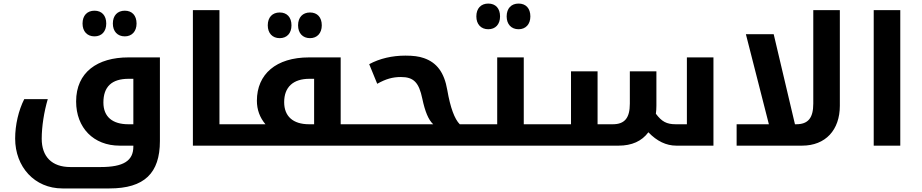

<svg xmlns="http://www.w3.org/2000/svg" viewBox="-20 -817 5170 1077"><path d="M510 -613C550 -613 576 -640 576 -685C576 -730 551 -757 510 -757C469 -757 443 -730 443 -685C443 -641 469 -613 510 -613ZM680 -613C720 -613 746 -641 746 -685C746 -730 721 -757 680 -757C639 -757 613 -730 613 -685C613 -641 639 -613 680 -613Z M330 240H594C790 240 877 154 877 -26V-495H700C527 -495 407 -412 407 -248C407 -100 505 0 651 0H728V5C728 85 673 120 544 120H375C270 120 214 61 214 -39C214 -107 227 -190 248 -261H116C84 -198 65 -116 65 -40C65 119 174 240 330 240ZM728 -120H700C612 -120 560 -161 560 -242C560 -331 607 -375 702 -375H728Z M1336 -120H1211V-760H1062V0H1336C1339 0 1341 -2 1341 -5V-116C1341 -119 1339 -120 1336 -120Z M1549 -603C1589 -603 1615 -630 1615 -675C1615 -720 1590 -747 1549 -747C1508 -747 1482 -720 1482 -675C1482 -631 1508 -603 1549 -603ZM1719 -603C1759 -603 1785 -631 1785 -675C1785 -720 1760 -747 1719 -747C1678 -747 1652 -720 1652 -675C1652 -631 1678 -603 1719 -603Z M2016 -120H1891V-495H1713C1529 -495 1421 -401 1421 -252C1421 -202 1437 -158 1469 -120H1326C1323 -120 1321 -119 1321 -116V-5C1321 -2 1323 0 1326 0H2016C2019 0 2021 -2 2021 -5V-116C2021 -119 2019 -120 2016 -120ZM1742 -120H1714C1623 -120 1574 -165 1574 -244C1574 -329 1625 -375 1716 -375H1742Z M2006 0H2624C2627 0 2629 -2 2629 -5V-116C2629 -119 2627 -120 2624 -120H2559C2530 -149 2506 -213 2489 -312C2472 -411 2430 -466 2358 -491C2330 -501 2297 -505 2254 -505C2180 -505 2110 -489 2051 -457L2096 -347C2144 -374 2182 -385 2229 -385C2300 -385 2330 -355 2349 -263C2364 -192 2383 -145 2410 -120H2006C2003 -120 2001 -119 2001 -116V-5C2001 -2 2003 0 2006 0Z M2719 -653C2759 -653 2785 -680 2785 -725C2785 -770 2760 -797 2719 -797C2678 -797 2652 -770 2652 -725C2652 -681 2678 -653 2719 -653ZM2889 -653C2929 -653 2955 -681 2955 -725C2955 -770 2930 -797 2889 -797C2848 -797 2822 -770 2822 -725C2822 -681 2848 -653 2889 -653Z M2614 0H3068C3071 0 3073 -2 3073 -5V-116C3073 -119 3071 -120 3068 -120H2918V-495H2769V-120H2614C2611 -120 2609 -119 2609 -116V-5C2609 -2 2611 0 2614 0Z M3774 0H3982V-495H3833V-120H3771C3719 -120 3692 -135 3659 -179C3661 -193 3662 -208 3662 -224V-417H3513V-236C3513 -155 3484 -120 3417 -120H3332V-417H3183V-120H3058C3055 -120 3053 -119 3053 -116V-5C3053 -2 3055 0 3058 0H3450C3524 0 3580 -25 3617 -75C3665 -25 3717 0 3774 0Z M4297 -104H4443L4320 -625H4164Z M4446 -120H4112V0H4479C4611 0 4691 -88 4691 -224V-760H4542V-236C4542 -155 4513 -120 4446 -120Z M4881 -760V0H5030V-760Z"/></svg>

Font: Noto Kufi Arabic
Style: Bold
Weight: 700
Designer: Monotype Design Team, David Williams, Khaled Hosny
Foundry: Google LLC
Version: Version 2.109